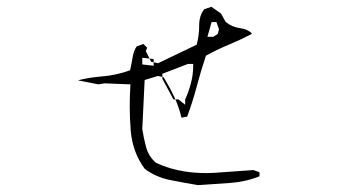

<svg xmlns="http://www.w3.org/2000/svg" viewBox="-20 -683 1040 560"><path d="M608.9 -179.2Q594.2 -178.2 582.5 -178.2Q547.4 -178.2 517.6 -183.1Q474.1 -189.9 435.1 -208Q413.1 -227.1 406 -254.2Q398.9 -281.2 395 -306.6L401.9 -449.7L440.4 -461.4L457 -458Q475.6 -427.7 489 -398.7Q502.4 -369.6 509.3 -339.8L525.9 -342.8Q542 -386.2 553.5 -429.7Q564.9 -473.1 580.6 -520.5Q612.3 -538.1 646.2 -552.2Q680.2 -566.4 713.4 -583.5L714.4 -585.9Q702.1 -597.7 681.6 -600.6Q656.2 -604 638.2 -619.1L624.5 -643.6L596.7 -663.1L575.7 -656.2Q561 -637.2 561 -609.9Q561 -579.6 553.7 -552.7L440.9 -498.5L420.9 -502.9L405.3 -533.7L409.2 -543.9L398.4 -554.7L378.9 -547.9Q370.1 -535.6 367.2 -517.6Q363.8 -498 359.4 -478Q319.3 -463.4 276.4 -460Q239.7 -457 207 -448.7L266.6 -437L284.2 -439.9L360.4 -437Q358.4 -404.3 358.4 -371.6Q358.4 -338.9 361.3 -301.8Q366.7 -238.3 402.3 -190.4Q435.5 -166 475.8 -158Q516.1 -149.9 556.6 -143.1Q604.5 -146 651.1 -149.4Q697.8 -152.8 736.8 -168.9V-180.7L719.2 -187ZM520 -392.6V-377.4L500.5 -393.1H488.3H485.8L453.6 -453.1V-454.1V-464.8V-467.8L528.3 -496.6H543.5V-492.2Q543.5 -464.4 536.6 -439.2Q529.8 -414.1 520 -392.6ZM395 -495.1V-509.8V-514.6L428.2 -510.7V-506.8V-491.2ZM602.1 -575.7H590.8H585L597.2 -618.7H600.6H611.3L618.7 -597.7L615.2 -584Z"/></svg>

Font: Bakudai
Style: Light
Weight: 300
Version: Version 1.48